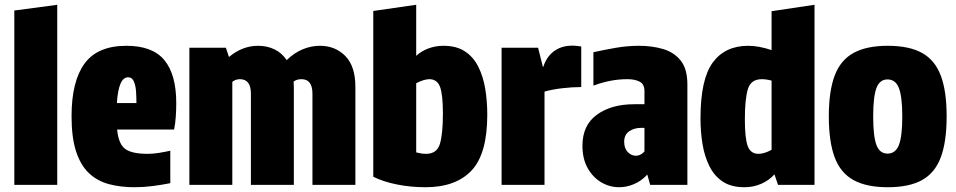

<svg xmlns="http://www.w3.org/2000/svg" viewBox="-20 -775 4009 805"><path d="M220 0H40V-731L220 -755Z M544 10Q485 10 436.5 -3Q388 -16 353 -49Q318 -82 299 -140Q280 -198 280 -288Q280 -434 334.5 -508.5Q389 -583 510 -583Q620 -583 669.5 -522.5Q719 -462 719 -343Q719 -315 717 -285.5Q715 -256 710 -232H471Q477 -171 505 -150.5Q533 -130 599 -130Q622 -130 646.5 -134Q671 -138 694 -143V-7Q659 0 620.5 5Q582 10 544 10ZM517 -451Q477 -451 470 -343H552Q552 -365 550.5 -390Q549 -415 541.5 -433Q534 -451 517 -451Z M1032 -382Q1032 -443 986 -443Q968 -443 954 -432V0H774V-575H927L940 -536Q996 -583 1062 -583Q1100 -583 1131 -568Q1162 -553 1182 -523Q1214 -554 1249.5 -568.5Q1285 -583 1321 -583Q1386 -583 1428 -540Q1470 -497 1470 -411V0H1290V-382Q1290 -443 1244 -443Q1224 -443 1211 -433Q1211 -428 1211.5 -422Q1212 -416 1212 -411V0H1032Z M1764 10Q1702 10 1644.5 -1.5Q1587 -13 1545 -34V-729L1725 -755V-541Q1747 -561 1776.5 -572Q1806 -583 1839 -583Q1894 -583 1929.5 -559.5Q1965 -536 1985.5 -495Q2006 -454 2014.5 -402.5Q2023 -351 2023 -294Q2023 -130 1957 -60Q1891 10 1764 10ZM1766 -130Q1812 -130 1824.5 -172Q1837 -214 1837 -299Q1837 -378 1825 -410.5Q1813 -443 1780 -443Q1770 -443 1756 -439Q1742 -435 1725 -426V-136Q1748 -130 1766 -130Z M2083 0V-575H2236L2256 -495H2258Q2274 -545 2314.5 -568Q2355 -591 2417 -580V-410Q2378 -410 2336.5 -405Q2295 -400 2263 -391V0Z M2576 10Q2536 10 2501 -10.5Q2466 -31 2444 -70Q2422 -109 2422 -164Q2422 -250 2482.5 -294Q2543 -338 2639 -338H2682V-393Q2682 -422 2662 -432.5Q2642 -443 2611 -443Q2573 -443 2538 -436Q2503 -429 2468 -416V-556Q2513 -566 2561.5 -574.5Q2610 -583 2659 -583Q2714 -583 2760 -569.5Q2806 -556 2834 -521Q2862 -486 2862 -421V0H2706L2694 -43Q2669 -16 2638 -3Q2607 10 2576 10ZM2646 -122Q2666 -122 2682 -140V-239H2669Q2639 -239 2618 -224.5Q2597 -210 2597 -181Q2597 -153 2612 -137.5Q2627 -122 2646 -122Z M3101 10Q3046 10 3010.5 -13.5Q2975 -37 2954.5 -78Q2934 -119 2925.5 -170.5Q2917 -222 2917 -279Q2917 -443 2968.5 -513Q3020 -583 3117 -583Q3161 -583 3215 -565V-728L3395 -755V0H3242L3227 -44Q3205 -19 3172 -4.5Q3139 10 3101 10ZM3160 -130Q3171 -130 3185 -134Q3199 -138 3215 -147V-437Q3193 -443 3174 -443Q3128 -443 3115.5 -401Q3103 -359 3103 -274Q3103 -195 3115 -162.5Q3127 -130 3160 -130Z M3702 10Q3613 10 3558.5 -20Q3504 -50 3479.5 -115.5Q3455 -181 3455 -287Q3455 -393 3479.5 -458Q3504 -523 3558.5 -553Q3613 -583 3702 -583Q3792 -583 3846 -553Q3900 -523 3924.5 -458Q3949 -393 3949 -287Q3949 -181 3924.5 -115.5Q3900 -50 3846 -20Q3792 10 3702 10ZM3701 -131Q3735 -131 3749 -167.5Q3763 -204 3763 -286Q3763 -369 3749 -405.5Q3735 -442 3701 -442Q3668 -442 3654.5 -405.5Q3641 -369 3641 -286Q3641 -204 3654.5 -167.5Q3668 -131 3701 -131Z"/></svg>

Font: Protest Strike
Style: Regular
Weight: 400
Designer: Octavio Pardo
Foundry: Ashler Design
Version: Version 2.005; ttfautohint (v1.8.4.7-5d5b)